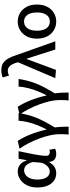

<svg xmlns="http://www.w3.org/2000/svg" viewBox="896 -1746 1050 2882"><g transform="rotate(-90 1421.0 -305.0)"><path d="M263 14Q199 14 151 -19Q103 -52 75.5 -115Q48 -178 48 -268Q48 -362 82 -428Q116 -494 171.5 -529Q227 -564 290 -564Q324 -564 355.5 -551Q387 -538 412.5 -508.5Q438 -479 454 -431H458L479 -551H593Q582 -499 570 -441Q558 -383 547 -327Q536 -271 529.5 -221.5Q523 -172 523 -137Q523 -108 538.5 -95Q554 -82 577 -82Q586 -82 596 -83.5Q606 -85 614 -89L630 -2Q617 4 597.5 9Q578 14 551 14Q499 14 468 -11.5Q437 -37 432 -92H428Q367 14 263 14ZM288 -83Q321 -83 350 -103.5Q379 -124 399 -159Q419 -194 422 -237L430 -338Q420 -376 406 -401.5Q392 -427 375.5 -441.5Q359 -456 341 -462Q323 -468 305 -468Q270 -468 238 -446.5Q206 -425 186.5 -380.5Q167 -336 167 -269Q167 -178 199.5 -130.5Q232 -83 288 -83Z M842 200Q845 175 846 156Q847 137 847.5 114Q848 91 848 59Q848 -4 830 -83Q812 -162 781 -244.5Q750 -327 711 -403Q672 -479 629 -536L746 -564Q769 -531 794 -483Q819 -435 842 -378Q865 -321 884 -258.5Q903 -196 916 -134H921Q955 -199 982 -267Q1009 -335 1027 -406Q1045 -477 1050 -551H1165Q1154 -481 1138 -418Q1122 -355 1097.5 -292.5Q1073 -230 1036.5 -160.5Q1000 -91 949 -8Q956 42 958.5 97.5Q961 153 961 200Z M1354 200Q1357 175 1358 156Q1359 137 1359.5 114Q1360 91 1360 59Q1360 -4 1342 -83Q1324 -162 1293 -244.5Q1262 -327 1223 -403Q1184 -479 1141 -536L1258 -564Q1281 -531 1306 -483Q1331 -435 1354 -378Q1377 -321 1396 -258.5Q1415 -196 1428 -134H1433Q1467 -199 1494 -267Q1521 -335 1539 -406Q1557 -477 1562 -551H1677Q1666 -481 1650 -418Q1634 -355 1609.5 -292.5Q1585 -230 1548.5 -160.5Q1512 -91 1461 -8Q1468 42 1470.5 97.5Q1473 153 1473 200Z M1813 10 1689 0 1927 -559 1922 -580Q1903 -645 1873.5 -679Q1844 -713 1801 -713Q1777 -713 1760.5 -707.5Q1744 -702 1728 -694L1700 -789Q1722 -799 1747.5 -804.5Q1773 -810 1814 -810Q1872 -810 1912.5 -784.5Q1953 -759 1983.5 -706.5Q2014 -654 2038 -575L2242 0H2119L1981 -429H1976Z M2538 14Q2469 14 2411 -20Q2353 -54 2317.5 -119Q2282 -184 2282 -275Q2282 -367 2317.5 -431.5Q2353 -496 2411 -530Q2469 -564 2538 -564Q2608 -564 2666 -530Q2724 -496 2759 -431.5Q2794 -367 2794 -275Q2794 -184 2759 -119Q2724 -54 2666 -20Q2608 14 2538 14ZM2538 -82Q2605 -82 2640 -134.5Q2675 -187 2675 -275Q2675 -333 2659.5 -376.5Q2644 -420 2613.5 -444.5Q2583 -469 2538 -469Q2494 -469 2463 -444.5Q2432 -420 2416.5 -376.5Q2401 -333 2401 -275Q2401 -187 2436.5 -134.5Q2472 -82 2538 -82Z"/></g></svg>

Font: Noto Sans SC Medium
Style: Regular
Weight: 500
Designer: Ryoko NISHIZUKA  (kana, bopomofo & ideographs); Paul D. Hunt (Latin, Greek & Cyrillic); Sandoll Communications , Soo-you
Foundry: Adobe
Version: Version 2.004-H2;hotconv 1.0.118;makeotfexe 2.5.65603